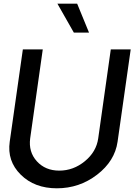

<svg xmlns="http://www.w3.org/2000/svg" viewBox="-20 -1020 749 1050"><path d="M293.9 -1000H401.9L466.8 -841.8H383.8ZM291 9.8Q168.9 9.8 93.5 -64.7Q18.1 -139.2 33.2 -245.1L105 -750H213.9L145 -263.2Q135.3 -189 181.6 -137.9Q228 -86.9 304.2 -86.9Q381.3 -86.9 444.1 -138.4Q506.8 -189.9 517.1 -263.2L585.9 -750H694.8L623 -245.1Q607.9 -139.2 511 -64.7Q414.1 9.8 291 9.8Z"/></svg>

Font: Oakes Grotesk
Style: Medium Italic
Weight: 500
Designer: Samuel Oakes
Foundry: Samuel Oakes
Version: Version 1.0 | wf-rip DC20170320